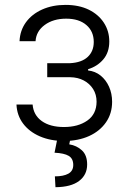

<svg xmlns="http://www.w3.org/2000/svg" viewBox="-20 -573 499 796"><path d="M48.3 -139.6H115.2Q118.7 -95.7 153.3 -71Q188 -46.4 245.1 -46.4Q303.7 -46.4 341.8 -73Q379.9 -99.6 380.4 -150.9Q380.4 -181.2 366 -203.9Q351.6 -226.6 327.1 -239.5Q302.7 -252.4 271 -252.9H175.8V-311H270Q318.4 -313.5 343.5 -336.9Q368.7 -360.4 368.7 -398.9Q368.7 -442.9 338.1 -469.2Q307.6 -495.6 254.4 -495.6Q200.7 -495.6 165.3 -469.5Q129.9 -443.4 127.4 -402.3H61Q63 -446.8 87.6 -480.7Q112.3 -514.6 155 -533.7Q197.8 -552.7 251.5 -552.7Q307.1 -552.7 347.7 -533Q388.2 -513.2 410.6 -478.8Q433.1 -444.3 433.1 -400.9Q433.1 -356 408.4 -326.9Q383.8 -297.9 345.2 -286.1V-280.8Q374.5 -277.8 397 -259.8Q419.4 -241.7 432.1 -213.4Q444.8 -185.1 444.8 -150.9Q444.8 -102.5 419.4 -65.9Q394 -29.3 349.4 -9Q304.7 11.2 245.6 11.7Q189 11.2 145 -7.8Q101.1 -26.9 75.7 -60.8Q50.3 -94.7 48.3 -139.6ZM218.8 -2.9H272.9L267.1 25.4Q297.9 30.3 319.6 50.3Q341.3 70.3 341.3 108.9Q341.3 151.9 307.9 177.2Q274.4 202.6 210 203.1L207.5 158.2Q243.2 158.2 263.4 147Q283.7 135.7 283.7 110.8Q283.7 84.5 264.9 73.2Q246.1 62 206.1 60.1Z"/></svg>

Font: Inter Tight Light
Style: Regular
Weight: 300
Designer: Rasmus Andersson
Foundry: rsms
Version: Version 3.004